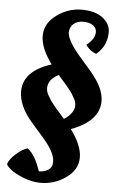

<svg xmlns="http://www.w3.org/2000/svg" viewBox="-60 -775 599 988"><g transform="rotate(5 239.5 -281.0)"><path d="M464 -274C464 -318 441.3 -366.7 396 -420L340 -485C293.3 -537 268.3 -578.7 265 -610C265.7 -630 272.3 -645.5 285 -656.5C297.7 -667.5 314.3 -673 335 -673C355.7 -673 372.3 -668.7 385 -660C397.7 -651.3 404 -639.7 404 -625C404 -601.7 389.7 -578.7 361 -556C367.7 -546 375.5 -537.5 384.5 -530.5C393.5 -523.5 403.7 -518 415 -514C451.7 -544 470 -583 470 -631C470 -659 457 -683.2 431 -703.5C405 -723.8 368.7 -734 322 -734C275.3 -734 232.2 -719.5 192.5 -690.5C152.8 -661.5 133 -625.7 133 -583C133 -540.3 152.7 -492.7 192 -440C95.3 -409.3 47 -358.7 47 -288C47 -239.3 70 -188 116 -134L174 -68C193.3 -46.7 209.7 -25 223 -3C236.3 19 243 39.7 243 59C243 78.3 236 92.3 222 101C208 109.7 192 114 174 114C155.3 57.3 132.7 19.7 106 1C88 6.3 68.5 18.3 47.5 37C26.5 55.7 13.3 73.3 8 90C8.7 96.7 17 106.3 33 119C49 131.7 71.7 143.7 101 155C130.3 166.3 159.3 172 188 172C235.3 172 278.8 158 318.5 130C358.2 102 378 67 378 25C378 -17 358.3 -64.3 319 -117C415.7 -153 464 -205.3 464 -274ZM331 -241C331 -213.7 313.7 -188.7 279 -166L258 -190L236.5 -214.5L219 -236C211 -246 205.3 -253.7 202 -259C198.7 -264.3 194 -272.3 188 -283C182 -293.7 179 -305 179 -317C179 -346.3 197 -370.3 233 -389L253.5 -365.5L274.5 -341.5L292 -320C300 -310 305.5 -302.5 308.5 -297.5L322 -274C328 -263.3 331 -252.3 331 -241Z"/></g></svg>

Font: Oleo Script
Style: Regular
Weight: 400
Designer: Soytutype
Foundry: Soytutype
Version: Version 1.002